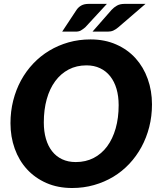

<svg xmlns="http://www.w3.org/2000/svg" viewBox="-20 -934 800 962"><path d="M32.5 0ZM741.5 -411Q741.5 -352 727.8 -298Q714 -244 688.8 -197.5Q663.5 -151 627.8 -113Q592 -75 547.5 -48.2Q503 -21.5 451 -6.8Q399 8 341.5 8Q269.5 8 212.2 -17.2Q155 -42.5 115 -86.2Q75 -130 53.8 -189.2Q32.5 -248.5 32.5 -317Q32.5 -376 46.2 -430.2Q60 -484.5 85.2 -531Q110.5 -577.5 146.5 -615.5Q182.5 -653.5 227 -680.2Q271.5 -707 323.5 -721.8Q375.5 -736.5 433.5 -736.5Q505 -736.5 562.2 -711.2Q619.5 -686 659.2 -642Q699 -598 720.2 -538.5Q741.5 -479 741.5 -411ZM574.5 -407Q574.5 -452 563.8 -488.8Q553 -525.5 532.2 -551.8Q511.5 -578 481.5 -592.2Q451.5 -606.5 413.5 -606.5Q363.5 -606.5 324 -585.8Q284.5 -565 256.8 -527.5Q229 -490 214.2 -437.2Q199.5 -384.5 199.5 -320.5Q199.5 -275.5 210 -239Q220.5 -202.5 240.8 -176.5Q261 -150.5 291 -136.2Q321 -122 359.5 -122Q409.5 -122 449.2 -142.5Q489 -163 516.8 -200.5Q544.5 -238 559.5 -290.5Q574.5 -343 574.5 -407ZM515.5 -914.5 407 -797Q395 -787 385 -781.2Q375 -775.5 359 -775.5H291.5L363.5 -884.5Q373 -898.5 387.5 -906.5Q402 -914.5 423.5 -914.5ZM709 -914.5 572.5 -797Q560 -786.5 548 -781Q536 -775.5 520 -775.5H443.5L539 -884.5Q551 -897.5 566.2 -906Q581.5 -914.5 603 -914.5Z"/></svg>

Font: Lato Black
Style: Italic
Weight: 900
Italic angle: -7°
Designer: Lukasz Dziedzic
Foundry: tyPoland Lukasz Dziedzic
Version: Version 2.007; 2014-02-27